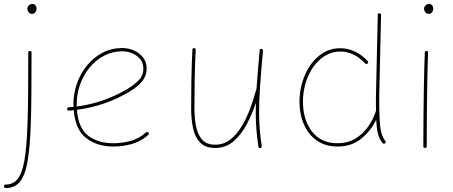

<svg xmlns="http://www.w3.org/2000/svg" viewBox="-36 -740 2289 971"><path d="M115.2 -482.4Q123.5 -482.4 123.5 -474.1Q123.5 -361.8 122.8 -271.2Q122.1 -180.7 119.6 -109.4Q115.7 4.9 103.5 75.4Q91.3 146 65.2 178.5Q39.1 210.9 -7.3 210.9Q-15.6 210.9 -15.6 202.1Q-15.6 193.4 -7.3 193.4Q29.8 193.4 52.5 166Q75.2 138.7 87.2 72.5Q99.1 6.3 103 -110.4Q105.5 -181.6 106.2 -271.7Q106.9 -361.8 106.9 -474.1Q106.9 -482.4 115.2 -482.4ZM102.1 -694.8Q102.1 -704.6 109.1 -712.2Q116.2 -719.7 128.4 -719.7Q139.2 -719.7 144 -712.2Q148.9 -704.6 148.9 -698.2Q148.9 -686 142.6 -678Q136.2 -669.9 126 -669.9Q113.8 -669.9 107.9 -679.2Q102.1 -688.5 102.1 -694.8Z M713.9 -57.6Q676.8 -24.4 630.6 -11.7Q584.5 1 536.6 1Q456.1 1 400.6 -41Q345.2 -83 336.9 -182.6Q324.7 -181.6 312.5 -180.7Q304.7 -179.7 303.7 -188.5Q302.7 -196.3 311.5 -197.3Q323.7 -198.2 335.9 -199.2Q335.4 -207 335.4 -214.8Q335.4 -268.1 353.3 -318.4Q371.1 -368.7 404.1 -408.9Q437 -449.2 482.2 -473.1Q527.3 -497.1 582 -497.1Q613.3 -497.1 641.4 -484.9Q669.4 -472.7 687.5 -449.5Q705.6 -426.3 705.6 -393.1Q705.6 -363.3 691.2 -341.1Q676.8 -318.8 656.5 -302.7Q636.2 -286.6 618.2 -275.9Q495.1 -203.1 353 -184.6Q360.4 -90.8 410.6 -53.2Q460.9 -15.6 536.6 -15.6Q583 -15.6 626 -27.8Q668.9 -40 702.1 -70.3Q709 -76.2 714.4 -69.8Q720.2 -63 713.9 -57.6ZM582 -480.5Q532.2 -480.5 490 -458.3Q447.8 -436 417 -398.2Q386.2 -360.4 369.1 -313Q352.1 -265.6 352.1 -214.8Q352.1 -208 352.1 -201.2Q490.2 -219.7 609.4 -290.5Q636.7 -306.6 662.8 -331.5Q689 -356.4 689 -393.1Q689 -433.1 656.5 -456.8Q624 -480.5 582 -480.5Z M1293.9 -483.4Q1284.2 -378.9 1279.3 -304.7Q1274.4 -230.5 1274.4 -172.4Q1274.4 -124 1277.8 -83.3Q1281.2 -42.5 1287.6 -1Q1289.1 6.3 1281.2 8.3Q1272 10.3 1271 2Q1264.6 -40 1261 -81.8Q1257.3 -123.5 1257.3 -172.4Q1257.3 -195.3 1258.3 -220.2Q1239.7 -164.6 1212.2 -112.1Q1184.6 -59.6 1145.3 -25.6Q1106 8.3 1052.2 8.3Q1001.5 8.3 975.1 -20.3Q948.7 -48.8 939.7 -94.5Q930.7 -140.1 930.7 -190.9Q930.7 -265.1 931.9 -336.4Q933.1 -407.7 937 -488.8Q937 -496.6 945.3 -496.6Q953.6 -496.6 953.6 -487.8Q949.7 -406.7 948.5 -335.9Q947.3 -265.1 947.3 -190.9Q947.3 -146 954.8 -104Q962.4 -62 984.9 -35.2Q1007.3 -8.3 1052.2 -8.3Q1096.2 -8.3 1129.6 -34.9Q1163.1 -61.5 1188 -104Q1212.9 -146.5 1230.7 -195.6Q1248.5 -244.6 1260.7 -289.6L1261.2 -291Q1264.2 -332 1268.1 -380.1Q1272 -428.2 1277.3 -485.4Q1278.3 -493.7 1286.6 -492.7Q1294.4 -491.7 1293.9 -483.4Z M1686 -496.1Q1720.7 -496.1 1756.1 -480.7Q1791.5 -465.3 1823.2 -431.2Q1829.1 -425.3 1822.8 -418.9Q1816.9 -413.1 1810.5 -419.4Q1780.8 -451.2 1749 -465.3Q1717.3 -479.5 1686 -479.5Q1642.1 -479.5 1606.9 -457.5Q1571.8 -435.5 1546.9 -399.2Q1522 -362.8 1509 -317.9Q1496.1 -272.9 1496.1 -227.1Q1496.1 -133.8 1542 -74.7Q1587.9 -15.6 1671.4 -15.6Q1722.2 -15.6 1760.5 -38.6Q1798.8 -61.5 1825 -98.6Q1851.1 -135.7 1864.7 -177.2L1865.7 -178.7Q1865.2 -194.3 1865.2 -211.9Q1865.2 -229.5 1865.2 -249.5L1874.5 -664.6Q1874.5 -672.9 1882.8 -672.9Q1891.1 -672.9 1891.1 -664.6L1881.8 -249.5Q1881.8 -176.8 1884 -134Q1886.2 -91.3 1892.8 -67.6Q1899.4 -43.9 1912.6 -27.3Q1918 -21 1911.1 -15.1Q1904.8 -9.8 1898.9 -16.6Q1882.3 -36.6 1875.5 -62.7Q1868.7 -88.9 1866.7 -134.8Q1840.8 -80.1 1792 -39.6Q1743.2 1 1671.4 1Q1609.9 1 1566.9 -28.8Q1523.9 -58.6 1501.2 -110.4Q1478.5 -162.1 1478.5 -227.1Q1478.5 -274.4 1492.2 -322Q1505.9 -369.6 1532.5 -408.9Q1559.1 -448.2 1597.7 -472.2Q1636.2 -496.1 1686 -496.1Z M2108.4 -694.8Q2108.4 -704.6 2115.5 -712.2Q2122.6 -719.7 2134.8 -719.7Q2145.5 -719.7 2150.4 -712.2Q2155.3 -704.6 2155.3 -698.2Q2155.3 -686 2148.9 -678Q2142.6 -669.9 2132.3 -669.9Q2120.1 -669.9 2114.3 -679.2Q2108.4 -688.5 2108.4 -694.8ZM2121.1 -482.4Q2128.9 -482.4 2128.9 -473.6Q2127.4 -439.5 2126.2 -390.9Q2125 -342.3 2124.3 -287.4Q2123.5 -232.4 2123 -178Q2122.6 -123.5 2122.3 -77.1Q2122.1 -30.8 2122.1 0Q2122.1 8.3 2113.3 8.3Q2105 8.3 2105 0Q2105 -30.8 2105.2 -77.1Q2105.5 -123.5 2106 -178Q2106.4 -232.4 2107.4 -287.6Q2108.4 -342.8 2109.6 -391.4Q2110.8 -439.9 2112.3 -474.6Q2112.3 -482.4 2121.1 -482.4Z"/></svg>

Font: Mikhak Thin
Style: Regular
Weight: 100
Designer: Amin Abedi
Version: Version 3.3